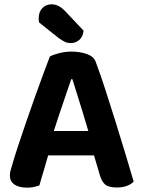

<svg xmlns="http://www.w3.org/2000/svg" viewBox="-20 -852 655 882"><path d="M312.5 -488.2H307.2Q296.2 -455.5 281.9 -414Q267.7 -372.5 252.5 -327.5Q237.2 -282.5 223.5 -238.7L207.3 -159Q201.3 -139.7 195.3 -118Q189.2 -96.3 182.9 -75Q176.5 -53.8 170.8 -34.6Q165.1 -15.3 160.8 0Q149.8 3.7 136.7 6.8Q123.6 10 105.3 10Q66.9 10 46.1 -4.5Q25.4 -18.9 25.4 -45.8Q25.4 -58.1 29 -70.6Q32.7 -83.1 37.4 -99.3Q46.7 -132 63.2 -182Q79.7 -232 99.8 -290.3Q119.8 -348.7 140.5 -406.4Q161.1 -464.1 179.2 -513.1Q197.2 -562.2 209 -592.4Q222.9 -600.4 251.4 -607.7Q280 -615 308.2 -615Q348 -615 380 -603.4Q412.1 -591.8 420.4 -565.9Q440.4 -512.5 463.3 -442.3Q486.2 -372.1 509.9 -295.9Q533.6 -219.7 555.4 -147.7Q577.3 -75.6 594 -17.9Q583.7 -6.3 564 1.5Q544.2 9.3 517.7 9.3Q478.9 9.3 462.9 -4.5Q447 -18.2 438.7 -47.5L403.5 -166.3L387.6 -243.8Q374.2 -290.2 360.3 -335.1Q346.3 -379.9 334.1 -419.4Q321.9 -458.9 312.5 -488.2ZM144.5 -138.2 198.9 -250.1H439L458.3 -138.2ZM250.1 -676.7 159.5 -748.9Q158.5 -752.9 158.1 -758.8Q157.8 -764.8 157.8 -768.1Q157.8 -798 174.9 -815.1Q192 -832.2 217.5 -832.2Q249.1 -832.2 278.6 -801.6L363.9 -711.2Q361 -682.7 343.9 -668.4Q326.8 -654.1 306.2 -654.1Q288.9 -654.1 276.5 -660.6Q264 -667.1 250.1 -676.7Z"/></svg>

Font: Baloo Tamma 2
Style: Regular
Weight: 400
Designer: Divya Kowshik, Shuchita Grover and Ek Type
Foundry: Ek Type
Version: Version 1.700